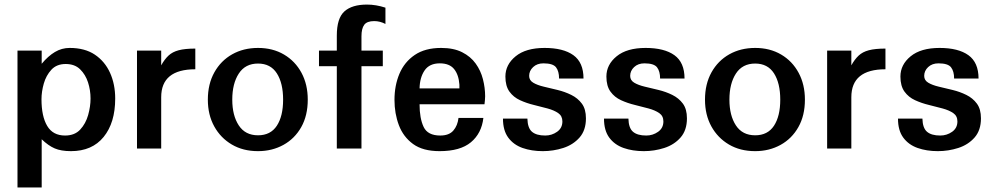

<svg xmlns="http://www.w3.org/2000/svg" viewBox="-20 -659 4413 852"><path d="M381.8 -221.7Q381.8 -186.5 371.1 -148.4Q360.4 -110.4 335.9 -84Q311.5 -57.6 268.6 -57.6Q214.8 -57.6 189.5 -100.1Q164.1 -142.6 164.1 -218.8Q164.1 -252 174.3 -288.1Q184.6 -324.2 208 -349.6Q231.4 -375 271.5 -375Q311.5 -375 335.4 -351.6Q359.4 -328.1 370.6 -293.5Q381.8 -258.8 381.8 -221.7ZM491.2 -221.7Q491.2 -285.2 468.3 -335.9Q445.3 -386.7 400.9 -416.5Q356.4 -446.3 289.1 -446.3Q253.9 -446.3 223.6 -428.2Q193.4 -410.2 165 -376V-434.6H57.6V172.9H165V-41Q194.3 -12.7 222.7 -0.5Q251 11.7 294.9 11.7Q388.7 11.7 439.9 -51.3Q491.2 -114.3 491.2 -221.7Z M846.7 -351.6V-443.4Q800.8 -443.4 772.9 -436Q745.1 -428.7 727.5 -412.1Q710 -395.5 695.3 -369.1V-434.6H587.9V0H695.3V-227.5Q695.3 -351.6 846.7 -351.6Z M1236.3 -216.8Q1236.3 -143.6 1208.5 -101.1Q1180.7 -58.6 1125 -58.6Q1068.4 -58.6 1039.6 -102.5Q1010.7 -146.5 1010.7 -216.8Q1010.7 -288.1 1039.6 -332.5Q1068.4 -377 1125 -377Q1180.7 -377 1208.5 -333.5Q1236.3 -290 1236.3 -216.8ZM1345.7 -216.8Q1345.7 -284.2 1317.9 -335.9Q1290 -387.7 1240.2 -417Q1190.4 -446.3 1125 -446.3Q1060.5 -446.3 1010.3 -418Q960 -389.6 931.2 -337.9Q902.3 -286.1 902.3 -216.8Q902.3 -149.4 930.7 -98.1Q959 -46.9 1008.8 -17.6Q1058.6 11.7 1125 11.7Q1187.5 11.7 1237.8 -16.1Q1288.1 -43.9 1316.9 -95.2Q1345.7 -146.5 1345.7 -216.8Z M1690.4 -552.7V-625Q1648.4 -638.7 1608.4 -638.7Q1542 -638.7 1508.3 -608.4Q1474.6 -578.1 1474.6 -501V-434.6H1395.5V-365.2H1474.6V0H1584V-365.2H1678.7V-434.6H1584V-498Q1584 -532.2 1596.2 -548.8Q1608.4 -565.4 1640.6 -565.4Q1666 -565.4 1690.4 -552.7Z M2018.6 -266.6H1841.8Q1842.8 -315.4 1864.3 -346.7Q1885.7 -377.9 1931.6 -377.9Q1974.6 -377.9 1995.1 -352.5Q2015.6 -327.1 2018.6 -283.2Q2018.6 -276.4 2018.6 -266.6ZM2125 -135.7H2014.6Q2010.7 -101.6 1991.7 -79.6Q1972.7 -57.6 1933.6 -57.6Q1877.9 -57.6 1859.9 -95.7Q1841.8 -133.8 1841.8 -196.3H2129.9Q2130.9 -205.1 2131.8 -213.9Q2132.8 -222.7 2132.8 -231.4Q2132.8 -269.5 2123 -307.6Q2113.3 -345.7 2090.8 -377Q2068.4 -408.2 2030.8 -427.2Q1993.2 -446.3 1937.5 -446.3Q1866.2 -446.3 1820.3 -415Q1774.4 -383.8 1752.4 -331.5Q1730.5 -279.3 1730.5 -215.8Q1730.5 -155.3 1750 -103.5Q1769.5 -51.8 1813 -20Q1856.4 11.7 1930.7 11.7Q2022.5 11.7 2069.8 -27.8Q2117.2 -67.4 2125 -135.7Z M2580.1 -133.8Q2580.1 -174.8 2562 -199.2Q2543.9 -223.6 2515.1 -237.8Q2486.3 -252 2454.1 -259.8Q2421.9 -267.6 2393.1 -274.4Q2364.3 -281.2 2346.2 -292Q2328.1 -302.7 2328.1 -322.3Q2328.1 -344.7 2345.7 -361.3Q2363.3 -377.9 2391.6 -377.9Q2433.6 -377.9 2447.3 -360.4Q2460.9 -342.8 2460.9 -310.5H2569.3Q2569.3 -381.8 2524.4 -414.1Q2479.5 -446.3 2396.5 -446.3Q2313.5 -446.3 2268.1 -409.2Q2222.7 -372.1 2222.7 -319.3Q2222.7 -277.3 2240.7 -252.4Q2258.8 -227.5 2287.6 -214.4Q2316.4 -201.2 2348.6 -193.4Q2380.9 -185.5 2409.7 -177.7Q2438.5 -169.9 2457 -157.2Q2475.6 -144.5 2475.6 -120.1Q2475.6 -90.8 2452.1 -74.2Q2428.7 -57.6 2399.4 -57.6Q2360.4 -57.6 2340.8 -74.2Q2321.3 -90.8 2320.3 -132.8H2211.9Q2211.9 -80.1 2235.4 -48.3Q2258.8 -16.6 2298.8 -2.4Q2338.9 11.7 2388.7 11.7Q2435.5 11.7 2479.5 -2.4Q2523.4 -16.6 2551.8 -48.8Q2580.1 -81.1 2580.1 -133.8Z M3028.3 -133.8Q3028.3 -174.8 3010.3 -199.2Q2992.2 -223.6 2963.4 -237.8Q2934.6 -252 2902.3 -259.8Q2870.1 -267.6 2841.3 -274.4Q2812.5 -281.2 2794.4 -292Q2776.4 -302.7 2776.4 -322.3Q2776.4 -344.7 2793.9 -361.3Q2811.5 -377.9 2839.8 -377.9Q2881.8 -377.9 2895.5 -360.4Q2909.2 -342.8 2909.2 -310.5H3017.6Q3017.6 -381.8 2972.7 -414.1Q2927.7 -446.3 2844.7 -446.3Q2761.7 -446.3 2716.3 -409.2Q2670.9 -372.1 2670.9 -319.3Q2670.9 -277.3 2689 -252.4Q2707 -227.5 2735.8 -214.4Q2764.6 -201.2 2796.9 -193.4Q2829.1 -185.5 2857.9 -177.7Q2886.7 -169.9 2905.3 -157.2Q2923.8 -144.5 2923.8 -120.1Q2923.8 -90.8 2900.4 -74.2Q2877 -57.6 2847.7 -57.6Q2808.6 -57.6 2789.1 -74.2Q2769.5 -90.8 2768.6 -132.8H2660.2Q2660.2 -80.1 2683.6 -48.3Q2707 -16.6 2747.1 -2.4Q2787.1 11.7 2836.9 11.7Q2883.8 11.7 2927.7 -2.4Q2971.7 -16.6 3000 -48.8Q3028.3 -81.1 3028.3 -133.8Z M3442.4 -216.8Q3442.4 -143.6 3414.6 -101.1Q3386.7 -58.6 3331.1 -58.6Q3274.4 -58.6 3245.6 -102.5Q3216.8 -146.5 3216.8 -216.8Q3216.8 -288.1 3245.6 -332.5Q3274.4 -377 3331.1 -377Q3386.7 -377 3414.6 -333.5Q3442.4 -290 3442.4 -216.8ZM3551.8 -216.8Q3551.8 -284.2 3523.9 -335.9Q3496.1 -387.7 3446.3 -417Q3396.5 -446.3 3331.1 -446.3Q3266.6 -446.3 3216.3 -418Q3166 -389.6 3137.2 -337.9Q3108.4 -286.1 3108.4 -216.8Q3108.4 -149.4 3136.7 -98.1Q3165 -46.9 3214.8 -17.6Q3264.6 11.7 3331.1 11.7Q3393.6 11.7 3443.8 -16.1Q3494.1 -43.9 3522.9 -95.2Q3551.8 -146.5 3551.8 -216.8Z M3909.2 -351.6V-443.4Q3863.3 -443.4 3835.4 -436Q3807.6 -428.7 3790 -412.1Q3772.5 -395.5 3757.8 -369.1V-434.6H3650.4V0H3757.8V-227.5Q3757.8 -351.6 3909.2 -351.6Z M4333 -133.8Q4333 -174.8 4314.9 -199.2Q4296.9 -223.6 4268.1 -237.8Q4239.3 -252 4207 -259.8Q4174.8 -267.6 4146 -274.4Q4117.2 -281.2 4099.1 -292Q4081.1 -302.7 4081.1 -322.3Q4081.1 -344.7 4098.6 -361.3Q4116.2 -377.9 4144.5 -377.9Q4186.5 -377.9 4200.2 -360.4Q4213.9 -342.8 4213.9 -310.5H4322.3Q4322.3 -381.8 4277.3 -414.1Q4232.4 -446.3 4149.4 -446.3Q4066.4 -446.3 4021 -409.2Q3975.6 -372.1 3975.6 -319.3Q3975.6 -277.3 3993.7 -252.4Q4011.7 -227.5 4040.5 -214.4Q4069.3 -201.2 4101.6 -193.4Q4133.8 -185.5 4162.6 -177.7Q4191.4 -169.9 4210 -157.2Q4228.5 -144.5 4228.5 -120.1Q4228.5 -90.8 4205.1 -74.2Q4181.6 -57.6 4152.3 -57.6Q4113.3 -57.6 4093.8 -74.2Q4074.2 -90.8 4073.2 -132.8H3964.8Q3964.8 -80.1 3988.3 -48.3Q4011.7 -16.6 4051.8 -2.4Q4091.8 11.7 4141.6 11.7Q4188.5 11.7 4232.4 -2.4Q4276.4 -16.6 4304.7 -48.8Q4333 -81.1 4333 -133.8Z"/></svg>

Font: Namkio Khamti
Style: Bold
Weight: 700
Designer: Debbi Hosken
Foundry: SIL International
Version: Version 3.917